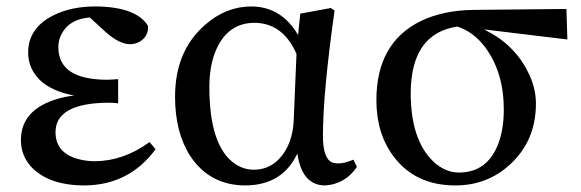

<svg xmlns="http://www.w3.org/2000/svg" viewBox="-20 -561 1804 596"><path d="M444.3 -120.1 462.9 -97.7Q380.9 13.7 242.2 14.6Q130.9 14.6 76.2 -43.9Q44.9 -79.1 44.9 -126Q44.9 -229.5 180.7 -259.8Q195.3 -262.7 210 -264.6Q99.6 -285.2 73.2 -360.4Q67.4 -378.9 67.4 -397.5Q67.4 -474.6 146.5 -513.7Q201.2 -541 276.4 -541Q403.3 -540 439.5 -480.5Q441.4 -447.3 412.1 -430.7Q398.4 -423.8 382.8 -423.8Q348.6 -424.8 306.6 -462.9L258.8 -506.8Q196.3 -502 171.9 -457Q161.1 -437.5 161.1 -415Q161.1 -323.2 285.2 -314.5Q297.9 -313.5 310.5 -313.5Q325.2 -313.5 346.7 -315.4V-240.2Q334 -242.2 317.4 -242.2Q153.3 -241.2 152.3 -151.4Q152.3 -85.9 222.7 -67.4Q247.1 -60.5 275.4 -60.5Q364.3 -61.5 444.3 -120.1Z M891.6 -184.6 900.4 -393.6Q858.4 -489.3 770.5 -490.2Q684.6 -490.2 648.4 -400.4Q629.9 -353.5 629.9 -291Q629.9 -107.4 709 -52.7Q736.3 -34.2 767.6 -34.2Q830.1 -34.2 866.2 -93.8Q888.7 -132.8 891.6 -184.6ZM1077.1 -65.4 1087.9 -43Q1051.8 10.7 989.3 14.6Q918 14.6 903.3 -83Q903.3 -84 903.3 -85Q857.4 13.7 742.2 14.6Q630.9 14.6 570.3 -77.1Q523.4 -150.4 523.4 -260.7Q523.4 -403.3 617.2 -484.4Q681.6 -541 760.7 -541Q854.5 -540 905.3 -452.1L912.1 -518.6L1006.8 -536.1L1018.6 -528.3Q982.4 -272.5 982.4 -138.7Q982.4 -66.4 1013.7 -55.7Q1021.5 -53.7 1031.2 -53.7Q1048.8 -53.7 1077.1 -65.4Z M1404.3 -25.4Q1493.2 -25.4 1527.3 -116.2Q1543.9 -161.1 1543.9 -220.7Q1543.9 -335.9 1486.3 -414.1Q1449.2 -462.9 1399.4 -478.5Q1255.9 -457 1254.9 -272.5Q1254.9 -127.9 1324.2 -60.5Q1361.3 -25.4 1404.3 -25.4ZM1741.2 -438.5 1482.4 -469.7Q1575.2 -424.8 1618.2 -338.9Q1643.6 -290 1643.6 -239.3Q1643.6 -123 1561.5 -48.8Q1491.2 14.6 1393.6 14.6Q1268.6 14.6 1201.2 -76.2Q1148.4 -146.5 1148.4 -250Q1148.4 -428.7 1287.1 -496.1Q1356.4 -529.3 1451.2 -530.3L1738.3 -533.2Z"/></svg>

Font: GenYoMin JP SemiBold
Style: Regular
Weight: 600
Version: Version 1.001;PS 1;hotconv 16.6.51;makeotf.lib2.5.65220 DEVE